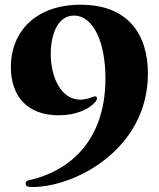

<svg xmlns="http://www.w3.org/2000/svg" viewBox="-20 -761 656 793"><path d="M285.5 -696.7C362.9 -696.7 415.5 -591.6 415.5 -437.5C415.5 -157.7 242.2 -50.4 110.1 -19.2C95.9 -15.6 85.9 -14.9 85.9 -2.8C85.9 9.9 98 11.4 114.3 11.4C291.2 11.4 590.9 -145.6 590.9 -456.7C590.9 -622.9 505.7 -741.5 313.2 -741.5C132.1 -741.5 24.9 -634.9 24.9 -483.7C24.9 -362.2 94.5 -284.8 222.3 -284.8C295.5 -284.8 345.2 -310.4 369.3 -335.2C375 -340.9 380.7 -348.7 380.7 -355.1C380.7 -360.8 377.1 -362.9 372.2 -362.9C369.3 -362.9 366.5 -362.2 359.4 -359.4C357.2 -358.7 335.9 -349.4 311.1 -349.4C232.2 -349.4 189.6 -442.5 189.6 -537.6C189.6 -615.1 216.6 -696.7 285.5 -696.7Z"/></svg>

Font: Margiela Serif
Style: Bold
Weight: 700
Designer: Andreas Faust, Stefan Endress
Version: Version 1.002;FEAKit 1.0